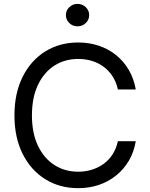

<svg xmlns="http://www.w3.org/2000/svg" viewBox="-20 -956 768 986"><path d="M381.8 10.3Q286.1 10.3 212.2 -35.9Q138.2 -82 96.2 -166Q54.2 -250 54.2 -363.3Q54.2 -477.1 96.2 -561.3Q138.2 -645.5 212.2 -691.7Q286.1 -737.8 381.8 -737.8Q437.5 -737.8 486.8 -721.4Q536.1 -705.1 575.4 -673.6Q614.7 -642.1 641.1 -597.4Q667.5 -552.7 677.2 -496.6H585.4Q577.1 -534.7 558.3 -563.7Q539.6 -592.8 512.5 -613Q485.4 -633.3 451.9 -643.3Q418.5 -653.3 381.8 -653.3Q312.5 -653.3 258.8 -618.7Q205.1 -584 174.6 -519.3Q144 -454.6 144 -363.3Q144 -272.5 174.8 -207.8Q205.6 -143.1 259.3 -108.6Q313 -74.2 381.8 -74.2Q418.5 -74.2 451.7 -84.5Q484.9 -94.7 512.2 -114.5Q539.6 -134.3 558.3 -163.6Q577.1 -192.9 585.4 -231H677.2Q668 -174.8 641.6 -130.4Q615.2 -85.9 575.9 -54.4Q536.6 -22.9 487.3 -6.3Q438 10.3 381.8 10.3ZM377.9 -820.8Q353.5 -820.8 335.9 -837.6Q318.4 -854.5 318.4 -878.4Q318.4 -902.3 335.9 -919.2Q353.5 -936 377.9 -936Q402.8 -936 420.4 -919.2Q438 -902.3 438 -878.4Q438 -854.5 420.4 -837.6Q402.8 -820.8 377.9 -820.8Z"/></svg>

Font: Inter 20pt
Style: Regular
Weight: 400
Version: Version 4.001;git-66647c0bb